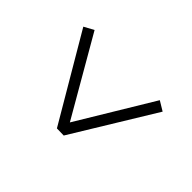

<svg xmlns="http://www.w3.org/2000/svg" viewBox="-118 -694 818 818"><g transform="rotate(-45 291.0 -284.5)"><path d="M445 -37 75 -263 76 -305 462 -532 486 -488 133 -284 471 -80Z"/></g></svg>

Font: Literata Light
Style: Italic
Weight: 300
Italic angle: -2°
Designer: Latin by Veronika Burian and Jose Scaglione. Greek by Irene Vlachou. Cyrillic by Vera Evstafieva
Foundry: TypeTogether
Version: Version 3.103;gftools[0.9.29]